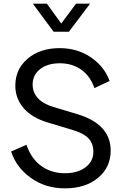

<svg xmlns="http://www.w3.org/2000/svg" viewBox="-20 -1021 673 1053"><path d="M274 -847 160 -1001H237L316 -892L397 -1001H474L358 -847ZM336 12Q229 12 149 -45.5Q69 -103 41 -190L125 -227Q151 -151 206 -111Q261 -71 336 -71Q406 -71 449 -103.5Q492 -136 492 -188Q492 -234 465.5 -262Q439 -290 382 -307L243 -349Q155 -375 109.5 -428Q64 -481 64 -551Q64 -642 132 -699.5Q200 -757 307 -757Q406 -757 480 -705.5Q554 -654 581 -577L498 -538Q475 -604 425.5 -639Q376 -674 308 -674Q241 -674 200 -642Q159 -610 159 -557Q159 -514 188 -482.5Q217 -451 271 -435L404 -395Q587 -340 587 -195Q587 -103 517.5 -45.5Q448 12 336 12Z"/></svg>

Font: Plus Jakarta Display
Style: Regular
Weight: 400
Designer: Gumpita Rahayu
Foundry: Tokotype Studio
Version: Version 1.000;hotconv 1.0.109;makeotfexe 2.5.65596